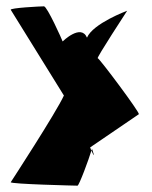

<svg xmlns="http://www.w3.org/2000/svg" viewBox="-20 -587 481 607"><path d="M14 -11C11 -5 220 0 225 0C230 0 261 -84 269 -111C267 -114 267 -117 265 -121L419 -226C422 -232 294 -403 289 -403C284 -403 382 -553 382 -553C382 -553 274 -513 255 -468C236 -513 178 -456 178 -456C176 -462 129 -567 119 -567C108 -567 11 -562 14 -556L182 -285C158 -232 14 -11 14 -11ZM269 -111C285 -75 271 -117 270 -119C271 -118 271 -115 269 -111Z"/></svg>

Font: Ampere
Style: SCUltCnd
Weight: 400
Version: Version 1